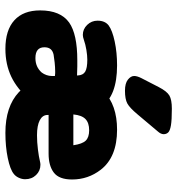

<svg xmlns="http://www.w3.org/2000/svg" viewBox="8 -670 672 729"><g transform="rotate(90 344.5 -305.0)"><path d="M266 -261Q242 -262 231.5 -262Q221 -262 217 -262Q213 -262 208 -262Q109 -262 65 -231Q19 -198 19 -121Q19 -57 56.5 -23Q94 11 165 11Q224 11 271 -11.5Q318 -34 358 -81Q384 -110 395 -141Q406 -172 406 -212V-225Q406 -283 402 -309Q398 -335 385 -353Q344 -413 228 -413Q179 -413 137 -404Q95 -395 76 -381Q58 -367 58 -339Q58 -316 74 -299.5Q90 -283 112 -283Q120 -283 131 -287Q148 -293 169 -296.5Q190 -300 206 -300Q238 -300 251.5 -292Q265 -284 266 -264ZM268 -177V-165Q268 -155 264.5 -145Q261 -135 255 -127Q234 -103 200 -103Q159 -103 159 -137Q159 -152 166 -160.5Q173 -169 187 -172Q198 -174 216.5 -176Q235 -178 250 -178Q254 -178 257.5 -178Q261 -178 268 -177ZM416 -153H563Q609 -153 635 -173Q661 -193 661 -242Q661 -303 624 -351Q576 -413 472 -413Q378 -413 326.5 -362.5Q275 -312 275 -218V-185Q275 -91 329.5 -40Q384 11 484 11Q536 11 579.5 2Q623 -7 640 -21Q649 -28 654.5 -40Q660 -52 660 -64Q660 -89 644 -105.5Q628 -122 605 -122Q599 -122 591 -120Q575 -116 547 -112.5Q519 -109 493 -109Q456 -109 436 -119.5Q416 -130 416 -149ZM531 -247H414Q417 -279 431.5 -293Q446 -307 474 -307Q501 -307 513.5 -294Q526 -281 531 -247ZM489 -590Q489 -600 482.5 -607Q476 -614 455.5 -617.5Q435 -621 392 -621Q358 -621 342 -611.5Q326 -602 310 -571L276 -505Q268 -489 268 -478Q268 -465 282 -454Q296 -443 324 -443Q356 -443 372.5 -452Q389 -461 414 -491L478 -567Q489 -579 489 -590Z"/></g></svg>

Font: Beiruti Black
Style: Regular
Weight: 900
Designer: Arlette Boutros
Foundry: Boutros
Version: Version 1.41